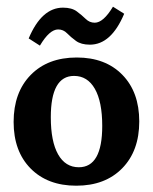

<svg xmlns="http://www.w3.org/2000/svg" viewBox="-20 -557 466 585"><path d="M212.4 8.8Q125 8.8 73.2 -43.7Q21.5 -96.2 21.5 -185.5Q21.5 -275.4 73.5 -328.6Q125.5 -381.8 213.9 -381.8Q301.3 -381.8 352.8 -329.1Q404.3 -276.4 404.3 -187Q404.3 -97.2 352.3 -44.2Q300.3 8.8 212.4 8.8ZM220.2 -47.4Q291.5 -47.4 291.5 -173.3Q291.5 -247.1 269 -286.4Q246.6 -325.7 205.6 -325.7Q134.8 -325.7 134.8 -199.7Q134.8 -126 157 -86.7Q179.2 -47.4 220.2 -47.4ZM101.6 -418 67.4 -439.9Q106.9 -533.7 171.9 -533.7Q198.7 -533.7 214.1 -522.2Q229.5 -510.7 241.2 -499.3Q252.9 -487.8 268.6 -487.8Q294.9 -487.8 324.2 -536.6L358.4 -515.1Q318.8 -420.9 253.9 -420.9Q227.1 -420.9 211.4 -432.4Q195.8 -443.8 184.3 -455.6Q172.9 -467.3 157.2 -467.3Q130.9 -467.3 101.6 -418Z"/></svg>

Font: Markazi Text SemiBold
Style: Regular
Weight: 600
Designer: Borna Izadpanah (Arabic designer), Fiona Ross (Arabic design director) and Florian Runge (Latin designer)
Foundry: Borna Izadpanah and Florian Runge
Version: Version 1.001; ttfautohint (v1.8.3)